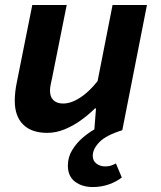

<svg xmlns="http://www.w3.org/2000/svg" viewBox="-20 -516 640 763"><path d="M348.9 227.3Q306.2 227.3 278 205.9Q249.7 184.4 249.7 142.1Q249.7 108.1 267.2 79.8Q284.7 51.5 309.3 30.7Q333.9 9.9 355 -1.6L361.5 -85.3H357.5Q332.7 -60.7 302.1 -38.5Q271.4 -16.2 237 -2.1Q202.6 12 167.5 12Q105.4 12 72 -21.1Q38.7 -54.2 38.7 -115.5Q38.7 -133.8 40.9 -152.4Q43 -171.1 47 -189.6L108.3 -496.1H245.1L187.1 -206.5Q183.9 -191.9 181.3 -179.4Q178.7 -166.9 178.7 -155.8Q178.7 -130.6 192.6 -117.6Q206.5 -104.6 230.6 -104.6Q262.3 -104.6 297.8 -127.4Q333.2 -150.1 367.8 -193.6L427.3 -496.1H564L466 1.4Q400.8 21.7 374.7 49Q348.6 76.3 348.6 102.8Q348.6 123.4 363.4 134.3Q378.2 145.3 397.8 145.3Q409.8 145.3 419.2 142.7Q428.6 140 440.6 133.5L464.1 189.4Q442.1 206.4 412.4 216.8Q382.8 227.3 348.9 227.3Z"/></svg>

Font: SourceCodeVF
Style: Italic
Weight: 200
Italic angle: -11°
Monospace: yes
Designer: Paul D. Hunt, Teo Tuominen
Foundry: Adobe
Version: Version 1.026;hotconv 1.1.0;makeotfexe 2.6.0